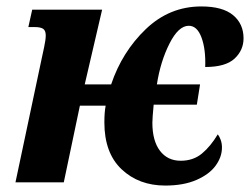

<svg xmlns="http://www.w3.org/2000/svg" viewBox="-20 -566 776 596"><path d="M304 -186Q304 -218 308 -238H228L178 0H28L110 -387Q112 -396 117 -419.5Q122 -443 122 -456Q122 -471 114 -476.5Q106 -482 87 -482H68L80 -536H297L243 -304H325Q359 -405 432.5 -475.5Q506 -546 605 -546Q671 -546 703.5 -519Q736 -492 736 -447Q736 -410 708 -384Q680 -358 617 -358Q619 -413 605.5 -449.5Q592 -486 566 -486Q534 -486 506 -430.5Q478 -375 467 -304H601L591 -241H457Q453 -199 453 -185Q453 -129 476.5 -98Q500 -67 541 -67Q580 -67 607 -89.5Q634 -112 656 -149Q661 -143 665 -132Q669 -121 669 -108Q669 -79 649.5 -52Q630 -25 590 -7.5Q550 10 493 10Q411 10 357.5 -40.5Q304 -91 304 -186Z"/></svg>

Font: Noto Serif CondExtraBold
Style: Italic
Weight: 800
Width: 3
Italic angle: -12°
Designer: Monotype Design Team
Foundry: Monotype Imaging Inc.
Version: Version 1.001